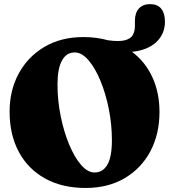

<svg xmlns="http://www.w3.org/2000/svg" viewBox="-20 -895 819 930"><path d="M384 -715.5Q447.5 -715.5 503 -700Q557 -692.5 585.2 -700Q613.5 -707.5 623.5 -725.8Q633.5 -744 633.5 -769.5V-794.5Q633.5 -832.5 652.8 -853.8Q672 -875 707 -875Q743 -875 761 -852.8Q779 -830.5 779 -790.5Q779 -730.5 737.2 -691.2Q695.5 -652 619.5 -644Q683.5 -596 718 -521.2Q752.5 -446.5 752.5 -352.5Q752.5 -245.5 708.5 -162.5Q664.5 -79.5 584 -32Q503.5 15.5 395 15.5Q281 15.5 198.2 -30.5Q115.5 -76.5 71 -159.5Q26.5 -242.5 26.5 -354.5Q26.5 -457 70.5 -538.5Q114.5 -620 195 -667.8Q275.5 -715.5 384 -715.5ZM522 -216Q522 -292 507 -367.2Q492 -442.5 466.2 -504.5Q440.5 -566.5 408.2 -603.8Q376 -641 342 -641Q301.5 -641 280 -601.5Q258.5 -562 258.5 -486.5Q258.5 -409 273.8 -333.2Q289 -257.5 314.8 -195.5Q340.5 -133.5 372.5 -96.5Q404.5 -59.5 438 -59.5Q478.5 -59.5 500.2 -97.5Q522 -135.5 522 -216Z"/></svg>

Font: Fraunces 72pt S050 Black
Style: Regular
Weight: 900
Version: Version 1.000; ttfautohint (v1.8.3)